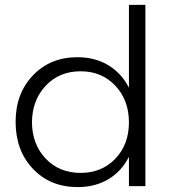

<svg xmlns="http://www.w3.org/2000/svg" viewBox="-20 -762 718 786"><path d="M507.8 -742.2H575.2V0H507.8V-120.1Q478 -61 424.1 -28.6Q370.1 3.9 297.9 3.9Q185.5 3.9 114.7 -71Q43.9 -146 43.9 -263.2Q43.9 -379.4 115 -453.6Q186 -527.8 296.9 -527.8Q369.1 -527.8 423.6 -494.9Q478 -461.9 507.8 -402.8ZM310.1 -54.2Q396.5 -54.2 452.1 -112.3Q507.8 -170.4 507.8 -261.2Q507.8 -352.1 452.1 -411.1Q396.5 -470.2 310.1 -470.2Q223.1 -470.2 167.5 -411.4Q111.8 -352.5 110.8 -261.2Q111.8 -170.4 167.5 -112.3Q223.1 -54.2 310.1 -54.2Z"/></svg>

Font: Montserrat arm Light
Style: Regular
Weight: 300
Designer: Julieta Ulanovsky
Foundry: Julieta Ulanovsky
Version: Version 6.000;PS 006.000;hotconv 1.0.88;makeotf.lib2.5.64775